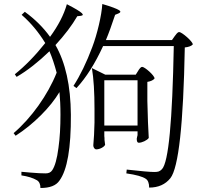

<svg xmlns="http://www.w3.org/2000/svg" viewBox="-20 -864 1040 959"><path d="M182 75C229 75 260 63 277 38C316 -15 335 -125 334 -291C333 -436 307 -552 257 -639C304 -690 340 -738 366 -783L384 -785C395 -787 396 -791 389 -798C380 -807 355 -822 314 -843C299 -790 271 -736 230 -680C197 -726 155 -768 104 -805L88 -790C134 -750 173 -703 206 -649C156 -586 105 -534 54 -493L63 -480C118 -512 172 -555 227 -608C240 -578 252 -542 263 -501C219 -390 136 -274 48 -199L58 -186C103 -215 145 -249 185 -289C224 -328 254 -366 277 -404C280 -373 282 -336 282 -291C282 -230 279 -175 272 -126C265 -70 254 -33 241 -14C234 -3 223 2 208 2C191 2 165 1 132 -2C117 -3 102 -5 87 -6V12C120 17 145 25 164 36C176 43 182 56 182 75ZM725 73C771 73 806 57 831 26C872 -26 896 -244 903 -627C922 -629 936 -634 943 -642C943 -657 888 -704 875 -704C870 -704 864 -699 857 -689C855 -687 854 -685 853 -684L839 -664H509C523 -697 538 -739 555 -790L572 -797C583 -802 584 -807 575 -813C564 -820 536 -831 491 -844C488 -788 465 -692 441 -629C412 -551 380 -486 347 -435L362 -424C411 -477 455 -547 495 -634H848C841 -259 822 -54 789 -19C777 -7 770 -5 750 -5C729 -5 684 -9 613 -17L611 2C660 9 692 18 708 29C719 36 725 51 725 73ZM461 -118C470 -118 480 -121 489 -126C498 -131 503 -136 505 -141C504 -146 503 -154 502 -165C502 -172 502 -179 501 -184V-208H667V-189C666 -187 666 -184 665 -181C664 -177 664 -174 663 -171C663 -158 666 -151 673 -151C689 -151 715 -163 723 -175C720 -218 718 -280 716 -360V-455C734 -458 746 -464 752 -472C752 -487 703 -530 690 -530C685 -530 680 -525 673 -515C672 -513 671 -511 670 -510L658 -491H506L439 -524C448 -471 452 -403 452 -319V-252C451 -207 449 -169 446 -138C446 -127 453 -118 461 -118ZM501 -463H667V-237H501Z"/></svg>

Font: AllPunType Light
Style: Regular
Weight: 300
Version: 1.0